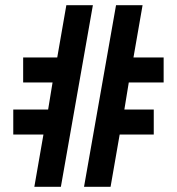

<svg xmlns="http://www.w3.org/2000/svg" viewBox="-20 -718 680 738"><path d="M147 -201H31V-297H165L182 -401H69V-497H200L235 -698H337L214 0H112ZM426 -698H528L493 -497H609V-401H475L458 -297H571V-201H440L405 0H303Z"/></svg>

Font: Writer SemiBold
Style: Regular
Weight: 600
Monospace: yes
Designer: Mike Abbink, Paul van der Laan, Pieter van Rosmalen
Foundry: Bold Monday
Version: Version 2.001 2020